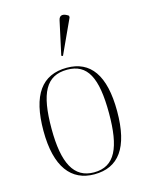

<svg xmlns="http://www.w3.org/2000/svg" viewBox="-121 -879 740 964"><g transform="rotate(-15 248.5 -397.0)"><path d="M249 -605 331 -783V-792C309 -808 285 -812 279 -783L241 -608ZM248 10C374 10 440 -77 440 -267C440 -455 374 -543 252 -543C122 -543 57 -453 57 -267C57 -78 129 10 248 10ZM249 0C145 0 99 -87 99 -267C99 -451 141 -533 251 -533C356 -533 398 -454 398 -267C398 -91 359 0 249 0Z"/></g></svg>

Font: Noto Serif Display SemiCondensed ExtraLight
Style: Regular
Weight: 200
Width: 4
Designer: Monotype Design Team
Foundry: Monotype Imaging Inc.
Version: Version 2.009